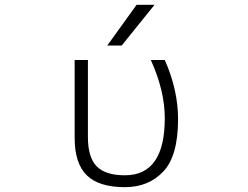

<svg xmlns="http://www.w3.org/2000/svg" viewBox="-20 -774 1040 805"><path d="M552.7 -753.9H627.9L490.2 -583H429.7ZM726.6 -274.4Q726.6 -120.1 664.6 -54.7Q602.5 10.7 503.9 10.7Q394.5 10.7 343.8 -39.1Q293 -88.9 293 -195.3V-522.5H348.6V-199.2Q348.6 -114.3 385.3 -76.7Q421.9 -39.1 503.9 -39.1Q670.9 -39.1 670.9 -278.3Q670.9 -393.6 612.3 -522.5H670.9Q726.6 -396.5 726.6 -274.4Z"/></svg>

Font: GenEi Gothic M Light
Style: Regular
Weight: 300
Designer: o_tamon (Modified); [Source Han Sans]
Ryoko NISHIZUKA  (kana & ideographs); Paul D. Hunt (Latin, Greek & Cyrillic); Wenl
Version: Version 1.1a;Original Version 1.004